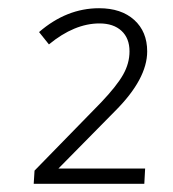

<svg xmlns="http://www.w3.org/2000/svg" viewBox="-20 -729 420 467"><path d="M260 -459 122 -319H333L331 -282H62L64 -314L226 -480Q264 -520 279.5 -547.5Q295 -575 295 -604Q295 -636 275.5 -654Q256 -672 222 -672Q161 -672 99 -621L75 -651Q142 -709 221 -709Q275 -709 306.5 -680.5Q338 -652 338 -604Q338 -537 260 -459Z"/></svg>

Font: Iunito ExtraLight
Style: Italic
Weight: 200
Italic angle: -4.541°
Designer: Vernon Adams
Foundry: Vernon Adams
Version: Version 2.001;November 30, 2019;FontCreator 12.0.0.2547 64-b